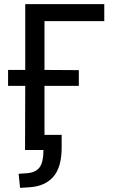

<svg xmlns="http://www.w3.org/2000/svg" viewBox="-20 -725 557 928"><path d="M77 183 70 115 113 112Q154 108 172 83Q190 58 190 0H101L102 -310H19V-387H102V-705H484V-623H195V-387L361 -386V-310H195V-73H278V-12Q278 83 238 129Q198 175 124 180Z"/></svg>

Font: Nunito Sans 7pt Condensed Medium
Style: Regular
Weight: 500
Width: 3
Designer: Vernon Adams
Foundry: Vernon Adams
Version: Version 3.101;gftools[0.9.27]